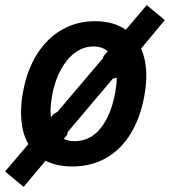

<svg xmlns="http://www.w3.org/2000/svg" viewBox="-32 -643 666 752"><path d="M613.5 -564.5 520.5 -452.5Q541 -407 541 -346Q541 -310 533.5 -268.5Q518 -182 480 -119.8Q442 -57.5 383.8 -24.2Q325.5 9 251.5 9Q190.5 9 146.5 -13.5L60.5 89L-12 28.5L79 -78.5Q50.5 -128 50.5 -202.5Q50.5 -242.5 58.5 -284.5Q74 -369 113.2 -431.2Q152.5 -493.5 210.8 -526.8Q269 -560 340 -560Q412.5 -560 461 -526.5L542.5 -623ZM419.5 -282Q425 -313 425.5 -338.5L410 -335L233.5 -126.5L231 -115L218 -99Q236 -90 260 -90Q321 -90 362.2 -141Q403.5 -192 419.5 -282ZM179.5 -197.5 193 -205 370.5 -414 374 -423.5 390 -442.5Q367.5 -461 334 -461Q295.5 -461 262.5 -437Q229.5 -413 205.8 -369Q182 -325 171.5 -266Q166 -233 166 -209Q166 -195.5 167.5 -183.5Z"/></svg>

Font: JuliaMono SemiBold
Style: Italic
Weight: 600
Italic angle: -9°
Monospace: yes
Designer: cormullion
Foundry: corm
Version: Version 0.056; ttfautohint (v1.8.4)